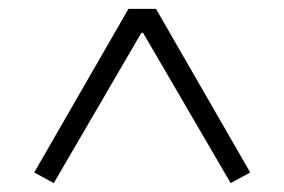

<svg xmlns="http://www.w3.org/2000/svg" viewBox="-20 -718 640 432"><path d="M499 -306 302 -644H298L101 -306L57 -330L269 -698H331L543 -330Z"/></svg>

Font: IBM Plex Sans Arabic Light
Style: Regular
Weight: 300
Designer: Mike Abbink, Paul van der Laan, Pieter van Rosmalen, Wael Morcos, Khajak Apelian
Foundry: Bold Monday
Version: Version 1.2